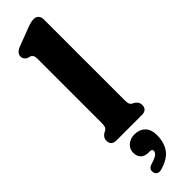

<svg xmlns="http://www.w3.org/2000/svg" viewBox="-345 -736 996 996"><g transform="rotate(-45 153.0 -238.0)"><path d="M242.5 -710.5V-121.5Q242.5 -99 246.2 -90.2Q250 -81.5 258 -77L268 -72.5Q278.5 -65.5 284.2 -57Q290 -48.5 290 -35.5Q290 0 251 0H66Q27 0 27 -35.5Q27 -48.5 32.8 -57Q38.5 -65.5 49 -72.5L59 -77Q67 -81.5 71 -90.2Q75 -99 75 -121.5V-586Q75 -605.5 70.2 -613Q65.5 -620.5 56.5 -624.5L42.5 -627.5Q20.5 -639 20.5 -659.5Q20.5 -685 55 -698.5L144 -732.5Q166.5 -741.5 180.2 -745.2Q194 -749 207.5 -749Q224 -749 233.2 -738.2Q242.5 -727.5 242.5 -710.5ZM139 162.5Q110.5 162.5 95.8 147.5Q81 132.5 81 107.5Q81 79 102 61.2Q123 43.5 153.5 43.5Q188.5 43.5 211 65.2Q233.5 87 233.5 129.5Q233.5 181.5 208.8 217.5Q184 253.5 122.5 271Q106 275.5 95.8 269.8Q85.5 264 83 251Q77.5 224.5 107.5 215.5Q142.5 204.5 153.2 195.2Q164 186 164 175Q164 162.5 148.5 162.5Z"/></g></svg>

Font: Fraunces 72pt SuperSoft
Style: Bold
Weight: 700
Version: Version 1.000;[0bf87f6ff]